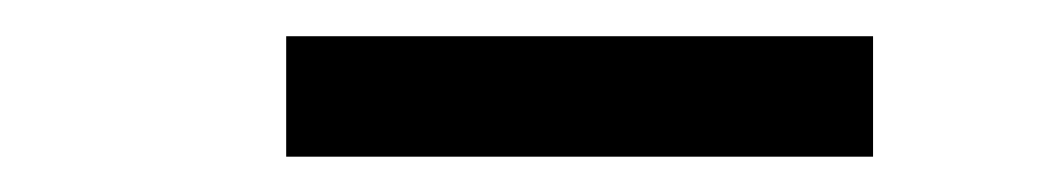

<svg xmlns="http://www.w3.org/2000/svg" viewBox="-20 -764 580 106"><path d="M138 -677.5V-744H462V-677.5Z"/></svg>

Font: Encode Sans SC Medium
Style: Regular
Weight: 500
Version: Version 3.002